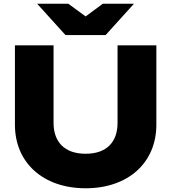

<svg xmlns="http://www.w3.org/2000/svg" viewBox="-20 -993 918 1029"><path d="M267 -750H60V-325C60 -120 212 16 439 16C666 16 818 -120 818 -325V-750H610V-335C610 -232 552 -169 439 -169C326 -169 267 -232 267 -335ZM698 -973H531L439 -905L346 -973H179L331 -805H546Z"/></svg>

Font: Bounded
Style: Bold
Weight: 700
Designer: Vlad Churkin
Version: Version 3.0